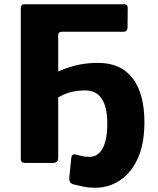

<svg xmlns="http://www.w3.org/2000/svg" viewBox="-20 -762 738 898"><path d="M439.2 -467.9Q545.1 -467.9 600.3 -395.9Q655.4 -324 655.4 -190Q655.4 -88.9 624.3 -20.8Q593.1 47.2 540.9 81.7Q488.6 116.2 425.2 116.2Q397 116.2 372.2 111.1Q347.4 106 327.5 101.3Q314.8 98.6 309 91.3Q303.2 83.9 304.2 68.1L313.2 -22Q314.9 -42.6 332.6 -39.6Q345.8 -36.9 361 -32.6Q376.2 -28.3 398.3 -28.3Q438.8 -28.3 460.3 -68.5Q481.8 -108.8 481.8 -185.2Q481.8 -261.8 455.7 -300.5Q429.5 -339.1 378.8 -339.1Q343.5 -339.1 311.7 -331.3Q279.9 -323.5 244.8 -301.7V-435.1Q244.8 -423.3 258.4 -430.4Q310.9 -452.3 352.4 -460.1Q394 -467.9 439.2 -467.9ZM77.2 -722.7Q77.2 -742 93.4 -742H562.5Q577.3 -742 577.3 -725L576.6 -634.9Q576.6 -613.6 556.5 -613.6H271.2Q252.2 -613.6 252.2 -597.5V-22.7Q252.2 0 226.7 0H99.1Q86.2 0 81.7 -4.9Q77.2 -9.7 77.2 -20.7Z"/></svg>

Font: Libre Franklin Thin
Style: Regular
Weight: 100
Designer: Pablo Impallari, Rodrigo Fuenzalida, Nhung Nguyen
Foundry: Impallari Type
Version: Version 3.000